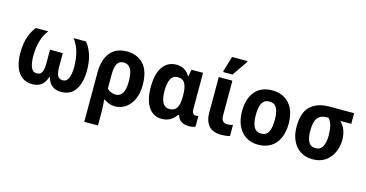

<svg xmlns="http://www.w3.org/2000/svg" viewBox="-96 -1235 3686 1934"><g transform="rotate(15 1746.5 -268.0)"><path d="M249 10Q183 10 139 -24.5Q95 -59 73.5 -121Q52 -183 52 -265Q52 -364 77.5 -435Q103 -506 139 -546H268Q230 -501 208 -430Q186 -359 186 -270Q186 -194 204 -150.5Q222 -107 265 -107Q303 -107 318 -138Q333 -169 333 -233V-372H466V-233Q466 -168 481 -138Q496 -108 535 -107Q576 -107 594.5 -150.5Q613 -194 613 -268Q613 -353 592.5 -425Q572 -497 531 -546H661Q699 -502 723 -432Q747 -362 747 -265Q747 -141 698 -65.5Q649 10 549 10Q434 10 402 -106H397Q364 10 249 10Z M854 240V-274Q854 -405 913.5 -480.5Q973 -556 1088 -556Q1195 -556 1261 -486Q1327 -416 1327 -268Q1327 -181 1298 -119Q1269 -57 1220 -23.5Q1171 10 1111 10Q1075 10 1048.5 -1Q1022 -12 998 -28H990Q992 0 994.5 36.5Q997 73 997 103V240ZM1089 -106Q1132 -106 1157 -144Q1182 -182 1182 -268Q1182 -362 1156.5 -401Q1131 -440 1084 -440Q1039 -440 1018 -404Q997 -368 997 -289V-144Q1015 -125 1039 -115.5Q1063 -106 1089 -106Z M1597 10Q1509 10 1459.5 -64.5Q1410 -139 1410 -271Q1410 -410 1461.5 -483Q1513 -556 1603 -556Q1656 -556 1689 -533.5Q1722 -511 1744 -476H1749L1761 -546H1882V-170Q1882 -138 1893.5 -124Q1905 -110 1921 -110Q1937 -110 1949 -115V-3Q1943 2 1922 6Q1901 10 1886 10Q1835 10 1804.5 -8.5Q1774 -27 1758 -72H1749Q1727 -36 1688.5 -13Q1650 10 1597 10ZM1648 -106Q1701 -106 1724 -143.5Q1747 -181 1747 -263V-272Q1747 -355 1725 -396.5Q1703 -438 1646 -438Q1599 -438 1576.5 -395Q1554 -352 1554 -270Q1554 -106 1648 -106Z M2221 10Q2130 10 2088 -39.5Q2046 -89 2046 -171V-546H2188V-188Q2188 -142 2205 -125Q2222 -108 2250 -108Q2266 -108 2280 -110Q2294 -112 2309 -117V-2Q2292 4 2268 7Q2244 10 2221 10ZM2076 -606V-619L2123 -776H2283V-766L2173 -606Z M2848 -274Q2848 -189 2820 -125Q2792 -61 2737.5 -25.5Q2683 10 2603 10Q2529 10 2474.5 -25Q2420 -60 2390.5 -124Q2361 -188 2361 -274Q2361 -406 2424 -481Q2487 -556 2606 -556Q2677 -556 2732 -523.5Q2787 -491 2817.5 -428Q2848 -365 2848 -274ZM2505 -274Q2505 -191 2528.5 -148.5Q2552 -106 2605 -106Q2657 -106 2680 -148.5Q2703 -191 2703 -274Q2703 -357 2680 -398.5Q2657 -440 2604 -440Q2552 -440 2528.5 -398.5Q2505 -357 2505 -274Z M3171 10Q3096 10 3042.5 -25.5Q2989 -61 2960.5 -123Q2932 -185 2932 -266Q2932 -416 3003.5 -481.5Q3075 -547 3199 -547H3457V-436H3342Q3379 -400 3395.5 -355Q3412 -310 3412 -255Q3412 -188 3385.5 -127.5Q3359 -67 3305.5 -28.5Q3252 10 3171 10ZM3172 -106Q3223 -106 3245.5 -149Q3268 -192 3268 -262Q3268 -319 3257 -363.5Q3246 -408 3220 -436H3198Q3139 -436 3107.5 -397Q3076 -358 3076 -263Q3076 -188 3098 -147Q3120 -106 3172 -106Z"/></g></svg>

Font: Noto Sans SemiCondensed
Style: Bold
Weight: 700
Width: 4
Designer: Monotype Design Team
Foundry: Monotype Imaging Inc.
Version: Version 2.013; ttfautohint (v1.8.4.7-5d5b)